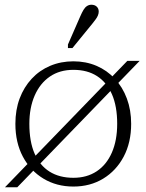

<svg xmlns="http://www.w3.org/2000/svg" viewBox="-20 -778 616 811"><path d="M1 13 518 -521H570L53 13ZM104 -255Q104 -180 126 -129.5Q148 -79 189.5 -53Q231 -27 290 -27Q347 -27 388.5 -54.5Q430 -82 452.5 -133.5Q475 -185 475 -255Q475 -329 453 -379.5Q431 -430 390 -456.5Q349 -483 290 -483Q232 -483 190.5 -454.5Q149 -426 126.5 -374.5Q104 -323 104 -255ZM45 -255Q45 -314 63 -362Q81 -410 114 -445.5Q147 -481 192 -500Q237 -519 290 -519Q343 -519 387.5 -500Q432 -481 465 -445.5Q498 -410 516 -361.5Q534 -313 534 -255Q534 -176 502.5 -116.5Q471 -57 416 -23.5Q361 10 290 10Q219 10 163.5 -23.5Q108 -57 76.5 -116.5Q45 -176 45 -255ZM319 -709Q326 -725 332.5 -736Q339 -747 347.5 -752.5Q356 -758 366 -758Q380 -758 388.5 -750Q397 -742 397 -729Q397 -721 393.5 -712.5Q390 -704 383.5 -695.5Q377 -687 370 -678L286 -575H267V-590Z"/></svg>

Font: Roboto Serif 36pt ExtraLight
Style: Regular
Weight: 250
Designer: Greg Gazdowicz
Foundry: Commercial Type
Version: Version 1.008